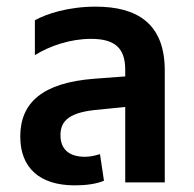

<svg xmlns="http://www.w3.org/2000/svg" viewBox="-20 -549 585 578"><path d="M205 9C238 9 270 5 293 -5L281 -85C268 -81 252 -77 236 -77C190 -77 162 -98 162 -142C162 -187 191 -212 278 -219L357 -227V0H476V-337C476 -478 393 -529 268 -529C185 -529 119 -507 85 -488V-383C130 -411 192 -432 254 -432C325 -432 357 -405 357 -339V-319L264 -312C108 -300 41 -240 41 -138C41 -44 99 9 205 9Z"/></svg>

Font: Noto Sans Thai UI SemCond SemBd
Style: Regular
Weight: 600
Width: 4
Designer: Monotype Design Team
Foundry: Monotype Imaging Inc.
Version: Version 2.000